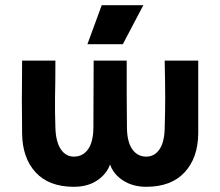

<svg xmlns="http://www.w3.org/2000/svg" viewBox="-20 -703 847 738"><path d="M65 -470H193Q193 -420 192.5 -386.5Q192 -353 191.5 -326.5Q191 -300 191.5 -273Q192 -246 193 -210Q195 -157 214 -129Q233 -101 264 -101Q298 -101 318 -128.5Q338 -156 339 -210Q339 -280 339.5 -340Q340 -400 340 -470H467Q467 -400 467 -340Q467 -280 468 -210Q469 -156 489 -128.5Q509 -101 542 -101Q574 -101 593 -129Q612 -157 613 -210Q614 -246 614.5 -273Q615 -300 615 -326.5Q615 -353 614.5 -386.5Q614 -420 613 -470H742Q742 -420 742 -384Q742 -348 742 -318.5Q742 -289 742 -259Q742 -229 742 -190Q741 -96 689.5 -40.5Q638 15 542 15Q491 15 453.5 -9Q416 -33 403 -71Q390 -34 353.5 -9.5Q317 15 264 15Q168 15 117 -40.5Q66 -96 65 -190Q65 -229 64.5 -259Q64 -289 64 -318.5Q64 -348 64.5 -384Q65 -420 65 -470ZM371 -683H531L452 -533H316Z"/></svg>

Font: Kreadon
Style: Bold
Weight: 700
Designer: Reiya WATANABE
Foundry: StudioGnu
Version: Version 1.003; ttfautohint (v1.8.4.7-5d5b);gftools[0.9.32]